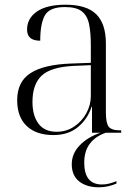

<svg xmlns="http://www.w3.org/2000/svg" viewBox="-20 -564 582 816"><path d="M207 10Q134 10 93.5 -28.5Q53 -67 53 -138Q53 -217 110 -253.5Q167 -290 283 -294L366 -297V-372Q366 -425 358.5 -461.5Q351 -498 327.5 -516Q304 -534 256 -534Q191 -534 171 -499Q151 -464 151 -391Q95 -391 95 -438Q95 -486 137 -515Q179 -544 258 -544Q348 -544 389 -503.5Q430 -463 430 -379V-86Q430 -41 442 -25.5Q454 -10 491 -10H495V0H371V-110H369Q353 -59 312 -24.5Q271 10 207 10ZM221 -4Q262 -4 295 -26Q328 -48 347 -83Q366 -118 366 -155V-287L293 -284Q195 -279 156.5 -242Q118 -205 118 -131Q118 -73 143.5 -38.5Q169 -4 221 -4ZM400 232Q348 232 316.5 207Q285 182 285 134Q285 89 318.5 54Q352 19 407 0H430Q386 15 362 46.5Q338 78 338 127Q338 220 413 220Q429 220 443 216.5Q457 213 475 206V216Q460 223 440.5 227.5Q421 232 400 232Z"/></svg>

Font: Noto Serif Display Light
Style: Regular
Weight: 300
Designer: Monotype Design Team
Foundry: Monotype Imaging Inc.
Version: Version 2.009